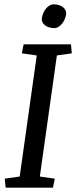

<svg xmlns="http://www.w3.org/2000/svg" viewBox="-20 -865 351 885"><path d="M149.4 -609.4 80.6 -619.1 88.9 -660.6H307.1L311 -619.1L242.2 -609.4L163.6 -51.3L232.4 -41.5L224.1 0H5.9L2 -41.5L70.8 -51.3ZM172.9 -780.8Q174.8 -793.9 179.9 -805.7Q185.1 -817.4 192.6 -826.2Q200.2 -835 209 -840.1Q217.8 -845.2 227.1 -845.2Q240.2 -845.2 251.5 -841.6Q262.7 -837.9 270.5 -831.8Q278.3 -825.7 282.2 -817.1Q286.1 -808.6 284.7 -799.3Q282.7 -786.6 277.6 -774.9Q272.5 -763.2 264.9 -754.4Q257.3 -745.6 248.5 -740.5Q239.7 -735.4 230.5 -735.4Q217.3 -735.4 206.1 -739Q194.8 -742.7 187 -748.8Q179.2 -754.9 175.3 -763.2Q171.4 -771.5 172.9 -780.8Z"/></svg>

Font: Noticia Text
Style: Italic
Weight: 400
Italic angle: -8°
Designer: JM Sole
Foundry: JM Sole
Version: Version 1.003